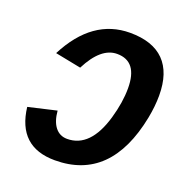

<svg xmlns="http://www.w3.org/2000/svg" viewBox="-124 -777 847 895"><g transform="rotate(20 300.0 -329.5)"><path d="M450.2 -421.9Q450.2 -555.7 348.1 -555.7Q268.1 -555.7 207.5 -436.5L79.1 -461.9Q185.5 -668.9 371.6 -668.9Q483.9 -668.9 541 -611.1Q598.1 -553.2 598.1 -439.9Q598.1 -387.2 586.4 -326.7Q520 9.8 243.7 9.8Q60.5 9.8 38.1 -180.2L177.2 -212.4Q181.6 -160.2 204.1 -131.8Q226.6 -103.5 263.7 -103.5Q320.8 -103.5 361.6 -145.3Q402.3 -187 426.3 -269.5Q450.2 -352.1 450.2 -421.9Z"/></g></svg>

Font: Liberation Mono
Style: Bold Italic
Weight: 700
Italic angle: -12°
Monospace: yes
Designer: Steve Matteson
Foundry: Ascender Corporation
Version: Version 2.1.5